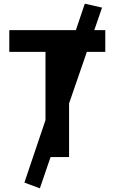

<svg xmlns="http://www.w3.org/2000/svg" viewBox="-20 -858 626 1049"><path d="M197.8 170.9 113.3 139.6 228.5 -201.7V-574.7H30.8V-693.4H394.5L443.4 -837.9L537.6 -816.4L495.1 -693.4H555.2V-574.7H454.6L357.4 -293V0H256.3Z"/></svg>

Font: Cascadia Code PL
Style: Bold
Weight: 700
Monospace: yes
Designer: Aaron Bell
Foundry: Saja Typeworks
Version: Version 2404.023; ttfautohint (v1.8.4)